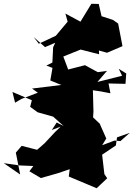

<svg xmlns="http://www.w3.org/2000/svg" viewBox="-59 -915 709 1019"><path d="M589 -513 458 -480 509 -539 460 -532 392 -569 287 -542 246 -616 229 -609 208 -488 266 -464 111 -445 142 -423 55 -390 21 -370 7 -427 110 -383 101 -348 141 -319 223 -296 279 -246 242 -265 216 -225 263 -243 234 -215 177 -154 138 -120 56 -141 25 -105 48 11 -39 -49 45 -37 118 -34 97 -6 158 30 249 4 311 -17 306 22 454 84 510 31 495 9 483 -94 556 -143 562 -186 630 -210 580 -166 549 -169 437 -127 405 -91 422 -127 404 -90 461 -108 505 -180 470 -259 435 -292 437 -323 434 -436 475 -430 527 -420 517 -472 607 -470 611 -525 571 -550ZM223 -664 219 -583 187 -567 313 -519 277 -615 369 -652 467 -627 466 -647 509 -635 591 -670 568 -790 541 -809 480 -829 465 -894 426 -895 368 -800 288 -843 300 -800 237 -725 147 -683 120 -718 180 -665 234 -688Z"/></svg>

Font: Hussar Lance
Style: Regular
Weight: 700
Foundry: Cannot Into Space Fonts, PlusOne Fonts
Version: Version 2.27